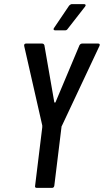

<svg xmlns="http://www.w3.org/2000/svg" viewBox="-20 -911 503 930"><path d="M150 -11 185 -297Q185 -298 184.5 -299.5Q184 -301 185 -302L97 -689V-691Q97 -700 106 -700H184Q192 -700 195 -692L243 -416Q244 -414 246 -414Q248 -414 249 -416L365 -692Q370 -700 378 -700H456Q461 -700 462.5 -697Q464 -694 462 -689L280 -302Q278 -300 278 -297L243 -11Q241 -1 232 -1H158Q148 -1 150 -11ZM242 -776 315 -884Q322 -891 328 -891H387Q393 -891 394.5 -887.5Q396 -884 392 -879L307 -770Q303 -764 295 -764H247Q242 -764 240 -767.5Q238 -771 242 -776Z"/></svg>

Font: Barlow Condensed Medium
Style: Italic
Weight: 500
Width: 3
Italic angle: -7°
Designer: Jeremy Tribby
Foundry: Tribby Type
Version: Version 1.408